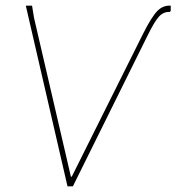

<svg xmlns="http://www.w3.org/2000/svg" viewBox="-20 -657 622 677"><path d="M71 -637H93L100 -594L230 -34H233L484 -537Q514 -597 534.5 -618Q555 -639 582 -637V-619L579 -615Q557 -616 541 -599Q525 -582 500 -531L237 0H218Z"/></svg>

Font: Luna Sans Thin
Style: Italic
Weight: 250
Italic angle: -7°
Designer: Juan Pablo del Peral
Foundry: Huerta Tipografica
Version: Version 2.001; ttfautohint (v1.5)